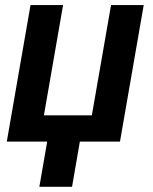

<svg xmlns="http://www.w3.org/2000/svg" viewBox="-20 -548 592 743"><path d="M180.2 -101.6H306.6L258.8 174.8H132.3ZM98.1 -528.3H224.1L149.9 -101.6H335.4L409.7 -528.3H536.1L444.3 0H6.3Z"/></svg>

Font: Roboto SemiBold
Style: Italic
Weight: 600
Designer: Christian Robertson
Foundry: Google
Version: Version 3.009; 2024